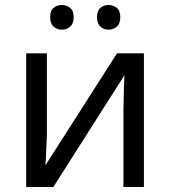

<svg xmlns="http://www.w3.org/2000/svg" viewBox="-20 -750 683 770"><path d="M168 -536.1V-209L164.1 -114.3L162.1 -86.9L449.2 -536.1H557.1V0H475.1V-315.9L476.6 -383.8L479 -448.2L193.8 0H85V-536.1ZM415 -730Q434.1 -730 448.2 -718.5Q462.4 -707 462.4 -681.2Q462.4 -655.3 448.2 -643.1Q434.1 -630.9 415 -630.9Q396.5 -630.9 382.8 -643.1Q369.1 -655.3 369.1 -681.2Q369.1 -707 382.8 -718.5Q396.5 -730 415 -730ZM228 -730Q247.1 -730 261.2 -718.5Q275.4 -707 275.4 -681.2Q275.4 -655.3 261.2 -643.1Q247.1 -630.9 228 -630.9Q208.5 -630.9 194.8 -643.1Q181.2 -655.3 181.2 -681.2Q181.2 -707 194.8 -718.5Q208.5 -730 228 -730Z"/></svg>

Font: NotoSans
Style: Regular
Weight: 400
Designer: Monotype Design team
Foundry: Monotype Imaging Inc.
Version: Version 1.04; ttfautohint (v1.4.1)